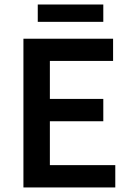

<svg xmlns="http://www.w3.org/2000/svg" viewBox="-20 -824 578 844"><path d="M83 0V-653.8H477.1V-556.2H199.2V-389.2H434.1V-291H199.2V-98.1H486.8V0ZM146 -728V-804.2H434.1V-728Z"/></svg>

Font: Source Sans 3 Semibold
Style: Regular
Weight: 600
Designer: Paul D. Hunt
Foundry: Adobe
Version: Version 3.052;hotconv 1.1.0;makeotfexe 2.6.0